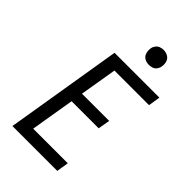

<svg xmlns="http://www.w3.org/2000/svg" viewBox="-281 -1045 1138 1138"><g transform="rotate(45 288.0 -476.5)"><path d="M64 0H440L452 -76H162L208 -352H435L448 -427H220L259 -660H549L561 -735H185ZM379 -828Q393 -828 406.5 -832.5Q420 -837 429 -849Q438 -861 440 -875Q444 -895 438.5 -914Q433 -933 416 -943Q399 -953 379 -953Q365 -953 351.5 -948Q338 -943 329 -931Q320 -919 318 -905Q315 -885 320.5 -866Q326 -847 342.5 -837.5Q359 -828 379 -828Z"/></g></svg>

Font: Iosevka Sparkle Oblique
Style: Regular
Weight: 400
Italic angle: -9°
Designer: Belleve Invis
Foundry: Belleve Invis
Version: Version 4.5.0; ttfautohint (v1.8.3)